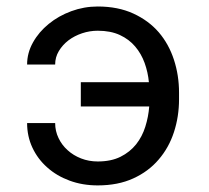

<svg xmlns="http://www.w3.org/2000/svg" viewBox="-20 -558 640 588"><path d="M279.3 -463.9Q318.8 -463.9 347.2 -450.7Q375.5 -437.5 394 -415.5Q412.6 -393.6 422.9 -365.2Q433.1 -336.9 436 -306.2H227.5V-231.9H437Q434.6 -200.2 425 -169.9Q415.5 -139.6 397 -116.2Q377.9 -92.3 349.1 -77.9Q320.3 -63.5 279.3 -63.5Q252 -63.5 228.3 -72.8Q204.6 -82 187 -98.1Q169.4 -113.8 159.2 -135.3Q148.9 -156.7 148.9 -181.2H63Q63 -140.6 79.3 -105.7Q95.7 -70.8 124.5 -45.4Q153.3 -19.5 192.9 -4.9Q232.4 9.8 279.3 9.8Q341.3 9.8 387.9 -11.5Q434.6 -32.7 465.8 -69.3Q497.1 -105.5 512.7 -153.3Q528.3 -201.2 528.3 -253.9V-274.4Q528.3 -327.1 512.7 -375Q497.1 -422.9 466.3 -459Q435.1 -495.1 388.2 -516.6Q341.3 -538.1 279.3 -538.1Q237.3 -538.1 198.2 -523.7Q159.2 -509.3 129.4 -484.9Q99.1 -460.4 81.1 -428.2Q63 -396 63 -360.4H148.9Q148.9 -382.8 160.2 -401.6Q171.4 -420.4 189.9 -434.6Q208 -448.2 231.4 -456.1Q254.9 -463.9 279.3 -463.9Z"/></svg>

Font: Roboto Mono
Style: Regular
Weight: 400
Monospace: yes
Designer: Google
Version: Version 3.000